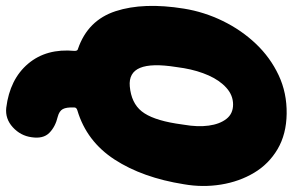

<svg xmlns="http://www.w3.org/2000/svg" viewBox="-206 -543 983 645"><g transform="rotate(90 285.5 -220.5)"><path d="M582 -347Q560 -208 499 -114Q438 -20 334 11Q323 14 324 23Q323 48 329.5 60Q336 72 355 77Q389 85 409.5 105.5Q430 126 424 165Q419 202 390.5 228Q362 254 325 250Q229 238 177 176.5Q125 115 134 20Q134 10 127 9Q31 -24 0.5 -117.5Q-30 -211 -8 -347Q3 -415 33.5 -477.5Q64 -540 110 -588.5Q156 -637 215.5 -665Q275 -693 345 -692Q414 -691 464 -661.5Q514 -632 543.5 -582.5Q573 -533 583 -471.5Q593 -410 582 -347ZM188 -320Q175 -238 191 -199.5Q207 -161 253 -165Q309 -170 337 -205Q365 -240 378 -320L382 -347Q390 -393 385 -430Q380 -467 362.5 -489.5Q345 -512 314 -512Q283 -512 258 -489.5Q233 -467 216.5 -430Q200 -393 192 -347Z"/></g></svg>

Font: Winky Sans Black
Style: Italic
Weight: 900
Italic angle: -8.97852°
Designer: Simon Atzbach
Foundry: typofactur
Version: Version 1.205